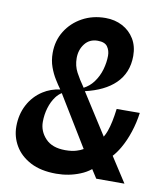

<svg xmlns="http://www.w3.org/2000/svg" viewBox="-84 -810 767 888"><g transform="rotate(10 300.0 -365.5)"><path d="M239.5 9.5Q167 9.5 118.2 -16.2Q69.5 -42 45 -83.8Q20.5 -125.5 20.5 -174Q20.5 -230.5 44.5 -276Q68.5 -321.5 111.5 -349Q146.5 -371.5 191 -377.5Q177.5 -396 164 -418Q148.5 -442.5 137.8 -472.5Q127 -502.5 127 -538Q127 -595.5 155.2 -641Q183.5 -686.5 231.8 -713Q280 -739.5 340.5 -739.5Q384.5 -739.5 420 -720.8Q455.5 -702 476 -668.2Q496.5 -634.5 496.5 -588.5Q496.5 -509 444 -458Q395 -410.5 304.5 -389.5L427 -197.5Q435 -211 441 -227.5Q448.5 -248.5 454 -275.2Q459.5 -302 463.5 -334L572 -334.5Q566 -288 551.2 -243.2Q536.5 -198.5 515.5 -162.5Q500 -136 483 -117.5L559 0H426.5L400.5 -40.5Q379 -23 351.5 -12Q299 9.5 239.5 9.5ZM201 -362Q186 -353 174 -337Q156.5 -313.5 147 -281.8Q137.5 -250 137.5 -216Q137.5 -172 169 -138.5Q200.5 -105 262 -105Q293.5 -105 315 -112Q332 -117 345.5 -125L204.5 -356ZM296 -404Q323 -418 341 -442Q362 -470 371.8 -504Q381.5 -538 381.5 -569.5Q381.5 -593.5 369 -611.5Q356.5 -629.5 323 -629.5Q284.5 -629.5 262.5 -601.2Q240.5 -573 240.5 -533.5Q240.5 -497.5 256.5 -467.5Q272.5 -437.5 294.5 -406.5Z"/></g></svg>

Font: Spline Sans Mono SemiBold
Style: Italic
Weight: 600
Italic angle: -4°
Monospace: yes
Version: Version 1.004